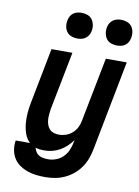

<svg xmlns="http://www.w3.org/2000/svg" viewBox="-97 -954 745 1030"><g transform="rotate(10 275.0 -439.0)"><path d="M222 12Q196 12 171 9Q146 6 123 -2.5Q100 -11 80.5 -25Q61 -39 49 -59Q37 -79 33 -103.5Q29 -128 33 -154H111Q91 -173 82 -199.5Q73 -226 70.5 -254.5Q68 -283 70.5 -312.5Q73 -342 79 -371L137 -670H251L189 -353Q187 -338 185.5 -323.5Q184 -309 185 -294.5Q186 -280 190.5 -267Q195 -254 204 -244Q213 -234 227 -229.5Q241 -225 256 -225Q275 -225 294 -231.5Q313 -238 328.5 -252Q344 -266 353 -284.5Q362 -303 365 -322L433 -670H547L452 -179Q447 -153 437.5 -127.5Q428 -102 412 -79Q396 -56 374 -38Q352 -20 326.5 -8.5Q301 3 274.5 7.5Q248 12 222 12ZM222 -85Q243 -85 264.5 -93Q286 -101 302.5 -117.5Q319 -134 328 -155Q337 -176 341 -197L344 -211Q330 -192 313 -176Q296 -160 276 -149Q256 -138 234.5 -133Q213 -128 191 -128Q179 -128 167.5 -129.5Q156 -131 145 -135Q148 -122 154.5 -111.5Q161 -101 172 -95Q183 -89 196 -87Q209 -85 222 -85ZM478 -750Q461 -750 445.5 -756Q430 -762 421 -775Q412 -788 409 -805Q406 -822 410 -839Q412 -850 418.5 -860.5Q425 -871 435 -878Q445 -885 456.5 -887.5Q468 -890 479 -890Q496 -890 511.5 -884Q527 -878 536.5 -865Q546 -852 548.5 -835Q551 -818 547 -801Q545 -790 539 -779.5Q533 -769 523 -762Q513 -755 501.5 -752.5Q490 -750 478 -750ZM263 -750Q246 -750 230.5 -756Q215 -762 205.5 -775Q196 -788 193.5 -805Q191 -822 195 -839Q197 -850 203 -860.5Q209 -871 219 -878Q229 -885 240.5 -887.5Q252 -890 264 -890Q281 -890 296.5 -884Q312 -878 321 -865Q330 -852 333 -835Q336 -818 332 -801Q330 -790 323.5 -779.5Q317 -769 307 -762Q297 -755 285.5 -752.5Q274 -750 263 -750Z"/></g></svg>

Font: Lode Term
Style: Bold Italic
Weight: 700
Italic angle: -11°
Monospace: yes
Designer: Belleve Invis
Foundry: Belleve Invis
Version: Version 29.2.0